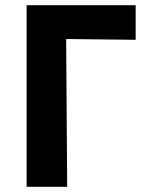

<svg xmlns="http://www.w3.org/2000/svg" viewBox="-20 -723 545 743"><path d="M83 0V-703H505V-569L236 -572L240 0Z"/></svg>

Font: Ruda SemiBold
Style: Bold
Weight: 900
Designer: Mariela Monsalve and Angelina Sanchez
Foundry: Mariela Monsalve and Angelina Sanchez
Version: Version 2.000